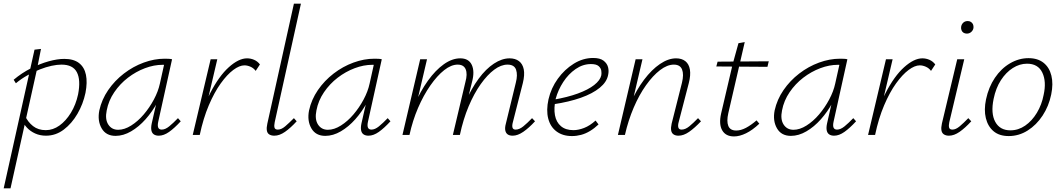

<svg xmlns="http://www.w3.org/2000/svg" viewBox="-38 -731 5759 1040"><path d="M-18 289 149 -462 184 -466 161 -350 19 289ZM211 4Q179 4 152.5 -8Q126 -20 107.5 -40Q89 -60 80 -86L98 -103Q113 -70 141 -48Q169 -26 210 -26Q249 -26 284 -51Q319 -76 346 -120Q373 -164 385 -220Q400 -298 378.5 -339.5Q357 -381 295 -381Q271 -381 241 -374.5Q211 -368 178 -355Q145 -342 111.5 -323.5Q78 -305 48 -280L36 -299Q80 -336 129.5 -361Q179 -386 226 -399Q273 -412 310 -412Q361 -412 390 -389.5Q419 -367 427.5 -326Q436 -285 425 -228Q412 -167 381.5 -114.5Q351 -62 307.5 -29Q264 4 211 4Z M588 5Q536 5 512.5 -36Q489 -77 500 -133Q513 -192 548 -243Q583 -294 633 -332.5Q683 -371 740.5 -392Q798 -413 854 -413Q866 -413 876 -412.5Q886 -412 894 -410L819 -71Q810 -29 838 -29Q857 -29 878.5 -46.5Q900 -64 926 -91L941 -74Q907 -37 878 -16.5Q849 4 822 4Q806 4 795.5 -3Q785 -10 782 -25Q779 -40 784 -63L825 -243L852 -277Q841 -226 814 -176Q787 -126 750.5 -85Q714 -44 672 -19.5Q630 5 588 5ZM602 -28Q636 -28 672.5 -51Q709 -74 740.5 -111Q772 -148 795.5 -192Q819 -236 828 -278L854 -395L874 -378Q869 -379 860 -379.5Q851 -380 843 -380Q796 -380 747 -361.5Q698 -343 655 -310Q612 -277 581 -231.5Q550 -186 540 -133Q530 -85 548.5 -56.5Q567 -28 602 -28Z M1022 0Q1053 -134 1100.5 -226.5Q1148 -319 1201.5 -367Q1255 -415 1300 -415Q1320 -415 1338.5 -407Q1357 -399 1370 -382L1347 -347Q1336 -362 1319 -369.5Q1302 -377 1286 -377Q1259 -377 1225.5 -352Q1192 -327 1157.5 -279Q1123 -231 1093 -160.5Q1063 -90 1044 0ZM1006 0 1103 -410H1139L1043 0Z M1448 4Q1432 4 1421 -2.5Q1410 -9 1407.5 -24Q1405 -39 1410 -61L1554 -711H1592L1450 -69Q1446 -50 1449 -39.5Q1452 -29 1467 -29Q1486 -29 1506.5 -46.5Q1527 -64 1554 -91L1569 -74Q1536 -38 1506 -17Q1476 4 1448 4Z M1724 5Q1672 5 1648.5 -36Q1625 -77 1636 -133Q1649 -192 1684 -243Q1719 -294 1769 -332.5Q1819 -371 1876.5 -392Q1934 -413 1990 -413Q2002 -413 2012 -412.5Q2022 -412 2030 -410L1955 -71Q1946 -29 1974 -29Q1993 -29 2014.5 -46.5Q2036 -64 2062 -91L2077 -74Q2043 -37 2014 -16.5Q1985 4 1958 4Q1942 4 1931.5 -3Q1921 -10 1918 -25Q1915 -40 1920 -63L1961 -243L1988 -277Q1977 -226 1950 -176Q1923 -126 1886.5 -85Q1850 -44 1808 -19.5Q1766 5 1724 5ZM1738 -28Q1772 -28 1808.5 -51Q1845 -74 1876.5 -111Q1908 -148 1931.5 -192Q1955 -236 1964 -278L1990 -395L2010 -378Q2005 -379 1996 -379.5Q1987 -380 1979 -380Q1932 -380 1883 -361.5Q1834 -343 1791 -310Q1748 -277 1717 -231.5Q1686 -186 1676 -133Q1666 -85 1684.5 -56.5Q1703 -28 1738 -28Z M2739 4Q2722 4 2712 -3Q2702 -10 2699 -24.5Q2696 -39 2702 -61L2756 -283Q2767 -325 2757.5 -353Q2748 -381 2711 -381Q2676 -381 2639 -353.5Q2602 -326 2566 -275.5Q2530 -225 2500.5 -155Q2471 -85 2453 0H2425Q2447 -97 2481 -174Q2515 -251 2554.5 -304.5Q2594 -358 2637.5 -386.5Q2681 -415 2722 -415Q2753 -415 2773 -400Q2793 -385 2799 -355.5Q2805 -326 2794 -281L2740 -69Q2735 -51 2738 -40Q2741 -29 2755 -29Q2775 -29 2796.5 -46.5Q2818 -64 2844 -91L2860 -74Q2827 -38 2796.5 -17Q2766 4 2739 4ZM2142 0 2238 -410H2275L2179 0ZM2154 0Q2174 -86 2206.5 -161.5Q2239 -237 2280 -294Q2321 -351 2366 -383Q2411 -415 2455 -415Q2501 -415 2517.5 -379.5Q2534 -344 2519 -288L2448 0H2415L2483 -287Q2495 -330 2484.5 -355.5Q2474 -381 2441 -381Q2406 -381 2368 -351Q2330 -321 2293 -268Q2256 -215 2226.5 -146.5Q2197 -78 2180 0Z M3060 6Q3010 6 2976.5 -19Q2943 -44 2931.5 -89Q2920 -134 2933 -193Q2947 -254 2983.5 -304.5Q3020 -355 3070 -386Q3120 -417 3175 -417Q3212 -417 3231 -402.5Q3250 -388 3255.5 -367.5Q3261 -347 3256 -325Q3249 -287 3210.5 -255.5Q3172 -224 3108.5 -201.5Q3045 -179 2959 -166L2960 -191Q3036 -204 3092 -224.5Q3148 -245 3180.5 -270.5Q3213 -296 3219 -323Q3221 -334 3219 -348Q3217 -362 3204.5 -373Q3192 -384 3163 -384Q3119 -384 3080 -357Q3041 -330 3013 -287Q2985 -244 2972 -196Q2961 -145 2968 -107Q2975 -69 3000.5 -47.5Q3026 -26 3068 -26Q3095 -26 3126 -38Q3157 -50 3188 -78L3204 -57Q3182 -36 3158 -21.5Q3134 -7 3109.5 -0.5Q3085 6 3060 6Z M3637 4Q3621 4 3610.5 -3Q3600 -10 3597.5 -24.5Q3595 -39 3600 -61L3656 -283Q3667 -328 3656.5 -354.5Q3646 -381 3612 -381Q3576 -381 3537 -351Q3498 -321 3461 -269Q3424 -217 3394.5 -148Q3365 -79 3347 0H3318Q3341 -91 3375 -167.5Q3409 -244 3450.5 -299Q3492 -354 3537 -384.5Q3582 -415 3624 -415Q3655 -415 3674.5 -399.5Q3694 -384 3699 -354Q3704 -324 3693 -281L3638 -69Q3633 -51 3636.5 -40Q3640 -29 3654 -29Q3674 -29 3695.5 -46.5Q3717 -64 3743 -91L3759 -74Q3725 -38 3695 -17Q3665 4 3637 4ZM3309 0 3405 -410H3442L3346 0Z M3938 8Q3893 8 3874 -25Q3855 -58 3868 -116L3931 -385L3962 -497L3996 -503L3907 -118Q3897 -74 3907 -49Q3917 -24 3950 -24Q3975 -24 4002.5 -38.5Q4030 -53 4060 -79L4075 -61Q4038 -26 4003 -9Q3968 8 3938 8ZM3842 -371 3849 -397 4126 -399 4119 -369Z M4246 5Q4194 5 4170.5 -36Q4147 -77 4158 -133Q4171 -192 4206 -243Q4241 -294 4291 -332.5Q4341 -371 4398.5 -392Q4456 -413 4512 -413Q4524 -413 4534 -412.5Q4544 -412 4552 -410L4477 -71Q4468 -29 4496 -29Q4515 -29 4536.5 -46.5Q4558 -64 4584 -91L4599 -74Q4565 -37 4536 -16.5Q4507 4 4480 4Q4464 4 4453.5 -3Q4443 -10 4440 -25Q4437 -40 4442 -63L4483 -243L4510 -277Q4499 -226 4472 -176Q4445 -126 4408.5 -85Q4372 -44 4330 -19.5Q4288 5 4246 5ZM4260 -28Q4294 -28 4330.5 -51Q4367 -74 4398.5 -111Q4430 -148 4453.5 -192Q4477 -236 4486 -278L4512 -395L4532 -378Q4527 -379 4518 -379.5Q4509 -380 4501 -380Q4454 -380 4405 -361.5Q4356 -343 4313 -310Q4270 -277 4239 -231.5Q4208 -186 4198 -133Q4188 -85 4206.5 -56.5Q4225 -28 4260 -28Z M4680 0Q4711 -134 4758.5 -226.5Q4806 -319 4859.5 -367Q4913 -415 4958 -415Q4978 -415 4996.5 -407Q5015 -399 5028 -382L5005 -347Q4994 -362 4977 -369.5Q4960 -377 4944 -377Q4917 -377 4883.5 -352Q4850 -327 4815.5 -279Q4781 -231 4751 -160.5Q4721 -90 4702 0ZM4664 0 4761 -410H4797L4701 0Z M5102 4Q5086 4 5075 -3Q5064 -10 5061.5 -25Q5059 -40 5064 -62L5147 -410H5185L5104 -69Q5100 -51 5103 -40Q5106 -29 5121 -29Q5139 -29 5160 -46.5Q5181 -64 5207 -91L5223 -74Q5190 -38 5160 -17Q5130 4 5102 4ZM5199 -549Q5189 -549 5181.5 -553.5Q5174 -558 5170.5 -566.5Q5167 -575 5168 -585Q5170 -599 5179.5 -608Q5189 -617 5204 -617Q5214 -617 5221.5 -612Q5229 -607 5232.5 -599Q5236 -591 5235 -580Q5233 -567 5223 -558Q5213 -549 5199 -549Z M5426 6Q5375 6 5344 -20Q5313 -46 5302 -91Q5291 -136 5303 -193Q5317 -259 5351 -309.5Q5385 -360 5433 -388Q5481 -416 5533 -416Q5583 -416 5614.5 -391Q5646 -366 5657 -321.5Q5668 -277 5656 -219Q5643 -156 5609.5 -105Q5576 -54 5528.5 -24Q5481 6 5426 6ZM5435 -25Q5478 -25 5515 -50.5Q5552 -76 5578.5 -120Q5605 -164 5615 -217Q5631 -289 5608 -337.5Q5585 -386 5525 -386Q5485 -386 5448 -362.5Q5411 -339 5383.5 -296.5Q5356 -254 5344 -195Q5328 -117 5353 -71Q5378 -25 5435 -25Z"/></svg>

Font: Ysabeau Office ExtraLight
Style: Italic
Weight: 250
Italic angle: -12°
Designer: Christian Thalmann (Catharsis Fonts)
Version: Version 2.001;gftools[0.9.30]; featfreeze: tnum,lnum,ss02